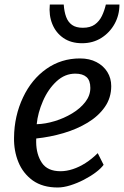

<svg xmlns="http://www.w3.org/2000/svg" viewBox="-20 -823 549 851"><path d="M235.5 8Q169.2 8 125.2 -23.1Q81.8 -54.7 61.5 -104.6Q41.1 -154.6 42.2 -212.9Q43.1 -309.1 82.2 -391.5Q120 -471.6 185.7 -517.8Q251.4 -564 334.6 -564Q376.7 -564 407.7 -547.7Q438.7 -531.5 455.9 -503.8Q473 -476.1 473 -441.4Q473 -389.4 444.7 -348.9Q416.5 -308.4 368.6 -279.4Q320.7 -250.4 261.5 -233Q202.3 -215.6 140.7 -209.2Q140.5 -206.1 140.4 -202Q140.3 -197.9 140.3 -193.2Q140.9 -138.2 165.8 -101.1Q190.7 -64.1 248.2 -64.1Q274.8 -64.1 303 -73.4Q331.2 -82.6 359.2 -100.5Q387.3 -118.4 413.2 -144.2L439.2 -92.5Q427.9 -76.7 404.6 -59.1Q381.3 -41.6 351.7 -26.3Q322.1 -11 291.7 -1.5Q261.4 8 235.5 8ZM142.7 -272.5Q180.9 -273.5 222.2 -286.1Q263.6 -298.6 299.6 -320.3Q335.7 -342 358 -370.8Q380.4 -399.6 380.4 -433.4Q380.4 -466.5 363.3 -481.6Q346.3 -496.6 313.9 -496.6Q290.8 -496.6 270 -488.2Q249.3 -479.7 230.6 -462.5Q193.1 -427.7 170.4 -375.2Q147.6 -322.8 142.7 -272.5ZM344.1 -631.4Q294.7 -631.4 261 -654.6Q227.3 -677.9 211.7 -716.8Q196 -755.7 200.8 -802.9H262.5Q264.6 -771.3 273.1 -748.2Q281.6 -725.1 299.3 -712.5Q317 -699.9 347.2 -699.9Q380.1 -699.9 400.3 -714.4Q420.4 -728.9 431.7 -752.4Q442.9 -775.9 449.2 -802.9H509.4Q509.4 -756.2 488 -717.4Q466.5 -678.5 429.2 -654.9Q391.9 -631.4 344.1 -631.4Z"/></svg>

Font: Merriweather Sans Variable Regular
Style: Italic
Weight: 300
Italic angle: -8°
Designer: Eben Sorkin
Foundry: Eben Sorkin
Version: Version 2.001